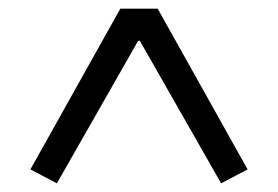

<svg xmlns="http://www.w3.org/2000/svg" viewBox="-20 -718 640 442"><path d="M489 -296 302 -624H298L111 -296L50 -328L257 -698H343L550 -328Z"/></svg>

Font: IBM Plex Sans KR
Style: Regular
Weight: 400
Designer: Mike Abbink; Paul van der Laan; Pieter van Rosmalen; Wujin Sim; Chorong Kim; Dohee Lee;
Foundry: Sandoll Inc.
Version: Version 1.000